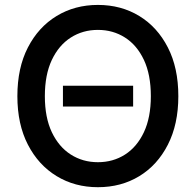

<svg xmlns="http://www.w3.org/2000/svg" viewBox="-20 -758 803 788"><path d="M526.4 -406.2V-320.8H238.3V-406.2ZM381.8 10.3Q287.1 10.3 212.4 -35.2Q137.7 -80.6 94.5 -164.3Q51.3 -248 51.3 -363.3Q51.3 -479.5 94.5 -563.2Q137.7 -647 212.4 -692.4Q287.1 -737.8 381.8 -737.8Q477.1 -737.8 551.5 -692.4Q626 -647 668.9 -563.2Q711.9 -479.5 711.9 -363.3Q711.9 -248 668.9 -164.1Q626 -80.1 551.5 -34.9Q477.1 10.3 381.8 10.3ZM381.8 -92.3Q443.8 -92.3 492.9 -123.5Q542 -154.8 570.6 -215.3Q599.1 -275.9 599.1 -363.3Q599.1 -451.7 570.6 -512.2Q542 -572.8 492.9 -604Q443.8 -635.3 381.8 -635.3Q319.8 -635.3 270.5 -603.8Q221.2 -572.3 192.6 -511.7Q164.1 -451.2 164.1 -363.3Q164.1 -275.9 192.6 -215.6Q221.2 -155.3 270.5 -123.8Q319.8 -92.3 381.8 -92.3Z"/></svg>

Font: V-Inter
Style: Medium-500
Weight: 500
Designer: Rasmus Andersson
Foundry: rsms
Version: Version 4.000;git-4146feb